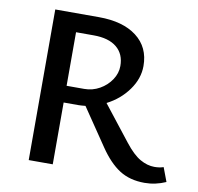

<svg xmlns="http://www.w3.org/2000/svg" viewBox="-76 -737 852 826"><g transform="rotate(10 350.0 -324.0)"><path d="M700 -10Q655 10 607 10Q543 10 497.5 -19Q452 -48 410 -110L300 -272Q280 -270 269 -270H205V0H100V-658H291Q396 -658 456 -612Q516 -566 516 -484Q516 -429 480 -379Q444 -329 387 -300L507 -147Q543 -101 574.5 -83Q606 -65 637 -65Q660 -65 677 -71ZM282 -343Q318 -343 349 -360.5Q380 -378 399 -406.5Q418 -435 418 -467Q418 -519 383 -548Q348 -577 282 -577H205V-343Z"/></g></svg>

Font: Ysabeau SC Semibold
Style: Regular
Weight: 600
Designer: Christian Thalmann (Catharsis Fonts)
Version: Version 0.003